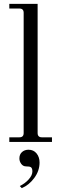

<svg xmlns="http://www.w3.org/2000/svg" viewBox="-20 -732 310 990"><path d="M80 85Q80 64 93.5 52Q107 40 127 40Q153 40 168.5 59Q184 78 184 106Q184 149 156.5 186Q129 223 92 238L82 227Q108 215 127.5 193.5Q147 172 147 152Q147 135 139 130Q133 126 115 126Q99 126 89.5 113Q80 100 80 85ZM28 0V-24H80Q102 -24 102 -46V-666Q102 -688 80 -688H28V-712H174V-46Q174 -24 196 -24H248V0Z"/></svg>

Font: Old Standard TT
Style: Regular
Weight: 400
Designer: Alexey Kryukov <alexios@thessalonica.org.ru>
Version: Version 2.2